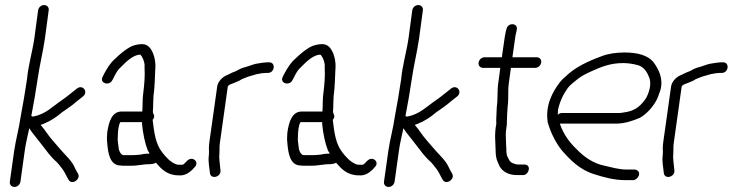

<svg xmlns="http://www.w3.org/2000/svg" viewBox="-20 -712 2904 761"><path d="M131 -671 116 -559C108 -505 92 -453 87 -398C80 -350 71 -298 62 -250C55 -201 43 -161 36 -113L19 8C17 20 26 29 37 29C49 29 59 20 61 8L78 -114C82 -144 90 -175 96 -204C99 -199 103 -193 109 -185C129 -159 153 -130 173 -103L186 -88C191 -83 195 -78 200 -74C209 -67 221 -50 229 -40C238 -27 244 -12 252 1C265 23 302 -2 289 -24C285 -32 281 -37 277 -46C266 -74 239 -97 221 -118L189 -155C168 -179 161 -194 141 -217L152 -221C180 -232 204 -248 226 -267C238 -275 255 -287 267 -296C281 -307 294 -319 308 -329C331 -346 310 -378 286 -362C265 -346 246 -329 224 -314C188 -290 162 -260 112 -250H109C108 -251 105 -252 104 -252C113 -298 122 -350 129 -398C137 -454 150 -504 158 -559L173 -671C175 -683 166 -692 155 -692C143 -692 133 -683 131 -671Z M544 -270H462C423 -270 411 -228 405 -187C404 -170 403 -160 405 -145C408 -109 414 -56 458 -56C463 -55 470 -55 479 -55H498C510 -55 524 -56 535 -58L552 -60C557 -61 562 -61 566 -61C576 -61 591 -62 598 -67C619 -43 642 -17 688 -17C711 -15 727 -25 742 -39L751 -49C772 -68 745 -95 723 -76L713 -66C708 -60 704 -58 695 -59C690 -59 685 -59 680 -60C655 -69 637 -90 623 -108C597 -141 591 -185 585 -237C588 -240 590 -244 591 -249C592 -258 585 -262 586 -272C587 -283 587 -292 587 -299L588 -323C588 -330 589 -338 590 -345C593 -369 594 -406 595 -429L596 -447C597 -482 583 -529 553 -536C538 -539 518 -535 505 -530C481 -520 452 -495 434 -477C417 -462 405 -442 393 -420L387 -408C373 -382 413 -370 425 -394L431 -405C439 -422 447 -436 460 -447C477 -464 503 -491 530 -495H537C545 -486 551 -471 553 -457V-441C555 -415 552 -375 548 -345C544 -318 546 -296 544 -270ZM457 -228H543V-220C547 -181 554 -146 566 -115C569 -111 571 -107 573 -103H571C565 -103 559 -103 552 -102L535 -99C525 -98 514 -97 504 -97H467C454 -104 450 -120 449 -136C448 -147 445 -159 447 -170C447 -189 449 -215 457 -228Z M854 -36C853 -49 851 -62 850 -74L849 -88C849 -98 850 -105 850 -115C850 -125 850 -138 852 -149L883 -370L885 -372C888 -377 900 -380 907 -383C920 -389 927 -390 938 -398C946 -402 955 -404 963 -408L994 -417C998 -418 1000 -419 1003 -419C1010 -420 1015 -421 1020 -422C1023 -422 1027 -422 1032 -423H1042C1069 -423 1074 -465 1047 -465H1037C1030 -464 1023 -464 1018 -463L1006 -461C999 -460 992 -459 986 -457L956 -447C944 -444 932 -440 921 -433C911 -427 904 -427 892 -420L877 -413C862 -407 844 -389 841 -370L810 -150C809 -142 808 -134 808 -126C808 -116 809 -107 808 -98C804 -71 810 -50 812 -27C814 0 856 -9 854 -36Z M1258 -270H1176C1137 -270 1125 -228 1119 -187C1118 -170 1117 -160 1119 -145C1122 -109 1128 -56 1172 -56C1177 -55 1184 -55 1193 -55H1212C1224 -55 1238 -56 1249 -58L1266 -60C1271 -61 1276 -61 1280 -61C1290 -61 1305 -62 1312 -67C1333 -43 1356 -17 1402 -17C1425 -15 1441 -25 1456 -39L1465 -49C1486 -68 1459 -95 1437 -76L1427 -66C1422 -60 1418 -58 1409 -59C1404 -59 1399 -59 1394 -60C1369 -69 1351 -90 1337 -108C1311 -141 1305 -185 1299 -237C1302 -240 1304 -244 1305 -249C1306 -258 1299 -262 1300 -272C1301 -283 1301 -292 1301 -299L1302 -323C1302 -330 1303 -338 1304 -345C1307 -369 1308 -406 1309 -429L1310 -447C1311 -482 1297 -529 1267 -536C1252 -539 1232 -535 1219 -530C1195 -520 1166 -495 1148 -477C1131 -462 1119 -442 1107 -420L1101 -408C1087 -382 1127 -370 1139 -394L1145 -405C1153 -422 1161 -436 1174 -447C1191 -464 1217 -491 1244 -495H1251C1259 -486 1265 -471 1267 -457V-441C1269 -415 1266 -375 1262 -345C1258 -318 1260 -296 1258 -270ZM1171 -228H1257V-220C1261 -181 1268 -146 1280 -115C1283 -111 1285 -107 1287 -103H1285C1279 -103 1273 -103 1266 -102L1249 -99C1239 -98 1228 -97 1218 -97H1181C1168 -104 1164 -120 1163 -136C1162 -147 1159 -159 1161 -170C1161 -189 1163 -215 1171 -228Z M1614 -671 1599 -559C1591 -505 1575 -453 1570 -398C1563 -350 1554 -298 1545 -250C1538 -201 1526 -161 1519 -113L1502 8C1500 20 1509 29 1520 29C1532 29 1542 20 1544 8L1561 -114C1565 -144 1573 -175 1579 -204C1582 -199 1586 -193 1592 -185C1612 -159 1636 -130 1656 -103L1669 -88C1674 -83 1678 -78 1683 -74C1692 -67 1704 -50 1712 -40C1721 -27 1727 -12 1735 1C1748 23 1785 -2 1772 -24C1768 -32 1764 -37 1760 -46C1749 -74 1722 -97 1704 -118L1672 -155C1651 -179 1644 -194 1624 -217L1635 -221C1663 -232 1687 -248 1709 -267C1721 -275 1738 -287 1750 -296C1764 -307 1777 -319 1791 -329C1814 -346 1793 -378 1769 -362C1748 -346 1729 -329 1707 -314C1671 -290 1645 -260 1595 -250H1592C1591 -251 1588 -252 1587 -252C1596 -298 1605 -350 1612 -398C1620 -454 1633 -504 1641 -559L1656 -671C1658 -683 1649 -692 1638 -692C1626 -692 1616 -683 1614 -671Z M1877 -464C1875 -452 1883 -443 1895 -443H1963L1955 -384C1950 -351 1954 -322 1949 -288C1948 -272 1948 -257 1947 -242C1946 -230 1949 -223 1945 -209C1942 -188 1942 -169 1943 -152C1945 -123 1942 -91 1953 -69C1957 -61 1956 -61 1960 -53C1972 -32 1995 -18 2030 -18H2053C2077 -18 2088 -60 2058 -60H2035C2026 -60 2020 -62 2013 -65C2000 -70 1997 -80 1991 -92C1985 -105 1988 -121 1986 -138C1986 -161 1984 -168 1985 -189C1986 -200 1990 -219 1989 -230C1989 -249 1991 -269 1992 -289C1997 -323 1992 -352 1997 -384L2005 -443H2101C2113 -443 2123 -452 2125 -464C2127 -476 2119 -485 2107 -485H2011L2023 -570C2023 -573 2025 -578 2026 -583L2028 -593C2035 -621 1995 -624 1988 -599L1985 -588C1983 -580 1982 -573 1981 -568L1969 -485H1901C1889 -485 1879 -476 1877 -464Z M2191 -257C2191 -265 2191 -272 2192 -278C2200 -313 2213 -339 2231 -364C2242 -378 2256 -387 2270 -399C2285 -411 2305 -421 2323 -429C2361 -446 2397 -462 2450 -462C2469 -462 2488 -459 2503 -455C2532 -450 2547 -424 2555 -399C2562 -375 2552 -343 2540 -322C2522 -296 2503 -277 2468 -269L2445 -265C2438 -264 2432 -264 2427 -264H2206C2201 -264 2196 -262 2191 -257ZM2513 -20C2515 -31 2506 -40 2495 -40H2465C2432 -40 2404 -49 2377 -55C2330 -64 2293 -92 2265 -121C2237 -148 2213 -180 2199 -222H2421C2458 -222 2490 -234 2516 -245C2544 -260 2575 -295 2588 -328C2591 -338 2592 -338 2597 -353C2611 -400 2590 -439 2569 -467C2547 -493 2506 -504 2455 -504C2422 -504 2389 -499 2364 -489C2312 -470 2260 -446 2223 -410C2214 -403 2206 -395 2199 -386C2171 -349 2140 -295 2151 -227C2162 -187 2183 -146 2206 -117C2240 -78 2279 -38 2337 -21C2371 -10 2414 2 2458 2H2489C2500 2 2511 -9 2513 -20Z M2653 -36C2652 -49 2650 -62 2649 -74L2648 -88C2648 -98 2649 -105 2649 -115C2649 -125 2649 -138 2651 -149L2682 -370L2684 -372C2687 -377 2699 -380 2706 -383C2719 -389 2726 -390 2737 -398C2745 -402 2754 -404 2762 -408L2793 -417C2797 -418 2799 -419 2802 -419C2809 -420 2814 -421 2819 -422C2822 -422 2826 -422 2831 -423H2841C2868 -423 2873 -465 2846 -465H2836C2829 -464 2822 -464 2817 -463L2805 -461C2798 -460 2791 -459 2785 -457L2755 -447C2743 -444 2731 -440 2720 -433C2710 -427 2703 -427 2691 -420L2676 -413C2661 -407 2643 -389 2640 -370L2609 -150C2608 -142 2607 -134 2607 -126C2607 -116 2608 -107 2607 -98C2603 -71 2609 -50 2611 -27C2613 0 2655 -9 2653 -36Z"/></svg>

Font: PolanStronk
Style: Ita
Weight: 500
Version: Version 1.0